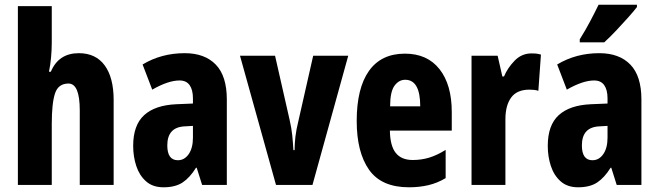

<svg xmlns="http://www.w3.org/2000/svg" viewBox="-20 -879 2800 816"><path d="M200 -697Q200 -668 197 -634.5Q194 -601 188 -574H196Q229 -653 315 -653Q387 -653 425 -601Q463 -549 463 -454V-93H319V-410Q319 -524 271 -524Q228 -524 214 -482.5Q200 -441 200 -352V-93H56V-853H200Z M765 -653Q850 -653 897 -604.5Q944 -556 944 -456V-93H839L816 -166H813Q787 -124 756 -103.5Q725 -83 675 -83Q629 -83 600.5 -108.5Q572 -134 559 -174Q546 -214 546 -259Q546 -347 592.5 -389.5Q639 -432 729 -436L800 -439V-461Q800 -497 786 -517Q772 -537 743 -537Q695 -537 627 -498L586 -605Q666 -653 765 -653ZM766 -342Q691 -339 691 -261Q691 -198 736 -198Q764 -198 782 -224Q800 -250 800 -294V-344Z M1153 -93 1000 -642H1149L1211 -369Q1219 -334 1222 -304.5Q1225 -275 1227 -241H1232Q1232 -268 1235.5 -298Q1239 -328 1248 -364L1311 -642H1460L1308 -93Z M1701 -651Q1796 -651 1848 -585Q1900 -519 1900 -403V-324H1637Q1638 -259 1662 -229Q1686 -199 1734 -199Q1771 -199 1804 -209Q1837 -219 1874 -242V-122Q1839 -101 1800.5 -92Q1762 -83 1718 -83Q1601 -83 1548.5 -157.5Q1496 -232 1496 -365Q1496 -504 1548 -577.5Q1600 -651 1701 -651ZM1702 -540Q1675 -540 1656.5 -514.5Q1638 -489 1638 -427H1766Q1766 -540 1702 -540Z M2239 -652Q2247 -652 2256 -651.5Q2265 -651 2279 -647L2268 -493Q2260 -496 2249.5 -497Q2239 -498 2230 -498Q2177 -498 2152.5 -464.5Q2128 -431 2128 -372V-93H1984V-642H2095L2115 -554H2122Q2137 -590 2167 -621Q2197 -652 2239 -652Z M2527 -653Q2612 -653 2659 -604.5Q2706 -556 2706 -456V-93H2601L2578 -166H2575Q2549 -124 2518 -103.5Q2487 -83 2437 -83Q2391 -83 2362.5 -108.5Q2334 -134 2321 -174Q2308 -214 2308 -259Q2308 -347 2354.5 -389.5Q2401 -432 2491 -436L2562 -439V-461Q2562 -497 2548 -517Q2534 -537 2505 -537Q2457 -537 2389 -498L2348 -605Q2428 -653 2527 -653ZM2528 -342Q2453 -339 2453 -261Q2453 -198 2498 -198Q2526 -198 2544 -224Q2562 -250 2562 -294V-344ZM2687 -849Q2674 -832 2650 -805Q2626 -778 2599 -749.5Q2572 -721 2548 -699H2444V-712Q2469 -752 2488.5 -789Q2508 -826 2524 -859H2687Z"/></svg>

Font: Noto Sans Kannada UI ExtraCondensed ExtraBold
Style: Regular
Weight: 800
Width: 2
Designer: Jelle Bosma - Monotype Design Team
Foundry: Monotype Imaging Inc.
Version: Version 2.005; ttfautohint (v1.8.4.7-5d5b)